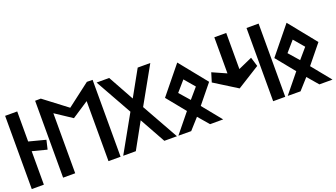

<svg xmlns="http://www.w3.org/2000/svg" viewBox="-73 -1511 3705 2119"><g transform="rotate(-20 1779.5 -451.5)"><path d="M159 0V-393L330 -349L355 -456L159 -507V-860H17V0Z M918 0H1060V-903L993 -904L723 -698L452 -904L385 -903V0H527V-705L722 -576L918 -705Z M1481 -430 1722 -860H1574L1406 -558L1239 -860H1091L1332 -430L1091 0H1239L1406 -302L1574 0H1722Z M2106 -444 2003 -324 1898 -444 2003 -565ZM1743 -443 1921 -224 1739 0 1889 1 2003 -126 2111 0H2265L2083 -224L2261 -443L2003 -763Z M2483 -461 2319 -534 2286 -426 2553 -259 2820 -426 2787 -534 2623 -461V-885H2483Z M2994 0V-860H2852V0Z M3390 -444 3287 -324 3182 -444 3287 -565ZM3027 -443 3205 -224 3023 0 3173 1 3287 -126 3395 0H3549L3367 -224L3545 -443L3287 -763Z"/></g></svg>

Font: Ny Stormning
Style: Hf
Weight: 700
Designer: Robert Jablonski, Mew Too
Foundry: Cannot Into Space Fonts
Version: Version 0.90